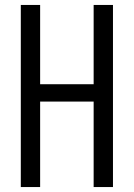

<svg xmlns="http://www.w3.org/2000/svg" viewBox="-20 -755 540 775"><path d="M64 0V-735H142V-415H358V-735H436V0H358V-345H142V0Z"/></svg>

Font: Iosevka Algr
Style: Regular
Weight: 400
Monospace: yes
Designer: Belleve Invis
Foundry: Belleve Invis
Version: Version 26.0.2; ttfautohint (v1.8.3)